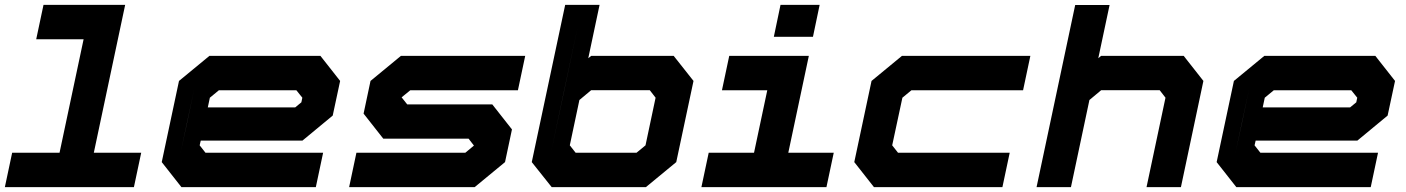

<svg xmlns="http://www.w3.org/2000/svg" viewBox="-47 -770 5787 790"><path d="M-27 0 3 -141.5H198L297 -608.5H102L132 -750H468L339 -141.5H534L504 0Z M1271.5 -540 1352.5 -437 1322 -294.5 1197.5 -191.5H779L774.5 -172L798.5 -141.5H1282.5L1252.5 0H699.5L618.5 -103L689.5 -437L814.5 -540ZM1172.5 -398.5H853.5L816.5 -368L808 -328H1167.5L1193 -349L1197 -368ZM752 -403 695 -137 722 -262Z M1389.5 0 1419.5 -141.5H1867.5L1903 -171L1881 -199.5H1530L1449 -302.5L1477.5 -437L1602.5 -540H2114L2084 -398.5H1641L1605.5 -369.5L1628.5 -340.5H1978.5L2059.5 -237.5L2031 -103L1906 0Z M2223 0 2141 -103 2278.5 -750H2420L2373.5 -530.5L2385.5 -540H2725L2806.5 -437L2735.5 -103L2610.5 0ZM2335 -683 2218.5 -135.5 2271 -381.5ZM2321.5 -141.5H2572L2609 -172L2650.5 -368L2626.5 -399H2385.5L2337 -358.5L2297.5 -172Z M3137 -618.5 3164.5 -750H3325.5L3298 -618.5ZM2839 0 2869 -141.5H3055.5L3110 -398.5H2923.5L2953.5 -540H3281L3196.5 -141.5H3383.5L3353.5 0Z M3549 0 3468 -103 3539 -437 3664 -540H4192.5L4162.5 -398.5H3703L3666 -368L3624 -172L3648 -141.5H4107.5L4077.5 0Z M4218 0 4377 -749.5H4518.5L4472 -530.5L4483.5 -540H4823.5L4904.5 -437L4812 0H4670.5L4748.5 -368L4724.5 -399H4484L4435.5 -358.5L4359.5 0Z M5612 -540 5693 -437 5662.5 -294.5 5538 -191.5H5119.5L5115 -172L5139 -141.5H5623L5593 0H5040L4959 -103L5030 -437L5155 -540ZM5513 -398.5H5194L5157 -368L5148.5 -328H5508L5533.5 -349L5537.5 -368ZM5092.5 -403 5035.5 -137 5062.5 -262Z"/></svg>

Font: Tourney Expanded Black
Style: Italic
Weight: 900
Width: 7
Italic angle: -12°
Designer: Tyler Finck
Foundry: Etcetera Type Co
Version: Version 1.010; ttfautohint (v1.8.3)